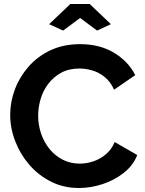

<svg xmlns="http://www.w3.org/2000/svg" viewBox="-20 -935 726 961"><path d="M381 -714Q479 -714 550.5 -671Q622 -628 657 -559L551 -486Q533 -526 504 -549.5Q475 -573 442 -582.5Q409 -592 377 -592Q325 -592 286.5 -571Q248 -550 222 -516Q196 -482 183.5 -440Q171 -398 171 -356Q171 -309 186 -265.5Q201 -222 228.5 -188.5Q256 -155 294.5 -135.5Q333 -116 379 -116Q412 -116 446 -127Q480 -138 509 -162Q538 -186 554 -224L667 -159Q646 -106 598.5 -69Q551 -32 492 -13Q433 6 375 6Q299 6 236 -25.5Q173 -57 127.5 -109.5Q82 -162 56.5 -227.5Q31 -293 31 -360Q31 -425 54.5 -487.5Q78 -550 123 -601.5Q168 -653 233 -683.5Q298 -714 381 -714ZM226 -814 332 -915H429L535 -814L466 -782L381 -845L296 -782Z"/></svg>

Font: YasnoRaleway
Style: Bold
Weight: 700
Designer: Matt McInerney, Pablo Impallari, Rodrigo Fuenzalida
Foundry: Matt McInerney, Pablo Impallari, Rodrigo Fuenzalida
Version: Version 4.026